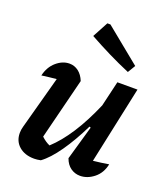

<svg xmlns="http://www.w3.org/2000/svg" viewBox="-137 -838 821 942"><g transform="rotate(20 273.0 -367.5)"><path d="M308 -55 359 -233 352 -236Q311 -152 267.5 -90Q224 -28 184 1Q165 5 150 5Q101 5 71 -21Q41 -47 41 -90Q41 -107 46 -124L121 -400Q80 -396 44 -391Q55 -438 87 -465.5Q119 -493 155 -493Q181 -493 202 -477Q223 -461 235 -431L155 -112Q176 -92 199 -82Q247 -126 291 -194Q335 -262 375 -355L406 -487H511L425 -84Q464 -88 506 -95Q496 -47 462 -20Q428 7 390 7Q363 7 341 -8.5Q319 -24 308 -55ZM437 -552Q380 -576 325.5 -603Q271 -630 217 -660L261 -742H277L461 -592Z"/></g></svg>

Font: Piazzolla SemiBold
Style: Italic
Weight: 600
Italic angle: -11.3°
Designer: Juan Pablo del Peral
Foundry: Huerta Tipografica
Version: Version 1.330